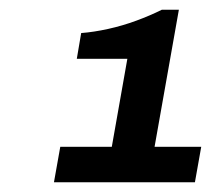

<svg xmlns="http://www.w3.org/2000/svg" viewBox="-20 -815 449 395"><path d="M91 -440 104 -513H210L242 -694H138L147 -747Q173 -749 202.5 -755.5Q232 -762 260.5 -772.5Q289 -783 313 -795H348L298 -513H394L381 -440Z"/></svg>

Font: Archivo SemiExpanded
Style: Bold Italic
Weight: 700
Width: 6
Italic angle: -10°
Designer: Hector Gatti
Foundry: Omnibus-Type
Version: Version 2.001